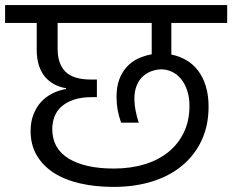

<svg xmlns="http://www.w3.org/2000/svg" viewBox="-47 -760 911 753"><path d="M-27 -740H844V-670H625V-546Q656 -540 683 -524.5Q710 -509 729.5 -483.5Q749 -458 760 -422.5Q771 -387 771 -342Q771 -268 744 -210Q717 -152 668 -111Q619 -70 550.5 -48.5Q482 -27 398 -27Q326 -27 266 -41Q206 -55 163.5 -82.5Q121 -110 97 -151Q73 -192 73 -246Q73 -282 84 -310.5Q95 -339 113.5 -359.5Q132 -380 157.5 -393Q183 -406 212 -411V-414Q188 -418 167.5 -428.5Q147 -439 131 -457Q115 -475 106 -502Q97 -529 97 -565V-670H-27ZM399 -99Q465 -99 519.5 -115.5Q574 -132 613 -163.5Q652 -195 674 -240.5Q696 -286 696 -344Q696 -380 686.5 -407Q677 -434 661.5 -452Q646 -470 626.5 -479Q607 -488 586 -488Q568 -488 549 -481.5Q530 -475 514.5 -461.5Q499 -448 489.5 -425.5Q480 -403 480 -372Q480 -351 484.5 -327.5Q489 -304 497 -279H428Q410 -328 410 -380Q410 -420 421 -449Q432 -478 451 -498.5Q470 -519 495 -530.5Q520 -542 548 -547V-670H179V-568Q179 -510 209.5 -479Q240 -448 311 -448H333V-379H313Q272 -379 242.5 -369Q213 -359 194 -342Q175 -325 166.5 -302Q158 -279 158 -254Q158 -177 222.5 -138Q287 -99 399 -99Z"/></svg>

Font: Poppins
Style: Regular
Weight: 400
Designer: Ninad Kale (Devanagari), Jonny Pinhorn (Latin)
Foundry: Indian Type Foundry
Version: Version 3.002 2017